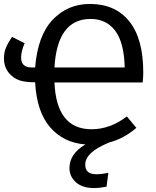

<svg xmlns="http://www.w3.org/2000/svg" viewBox="-20 -721 791 973"><path d="M457 232Q397 232 364.5 202.5Q332 173 332 131Q332 58 413 11Q303 3 234.5 -75.5Q166 -154 158 -304Q117 -304 88.5 -311Q60 -318 38 -338Q0 -371 0 -426Q0 -455 10.5 -480Q21 -505 41 -534L105 -502Q87 -462 87 -429Q87 -379 141 -379H158Q171 -541 247 -621Q323 -701 436 -701Q564 -701 635 -613Q706 -525 706 -354Q706 -330 703 -303H256Q266 -66 444 -66Q538 -66 623 -131L671 -73Q607 -18 533 1Q467 29 439.5 56Q412 83 412 114Q412 162 468 162Q495 162 529 155L520 225Q485 232 457 232ZM612 -379Q609 -505 564 -565Q519 -625 439 -625Q270 -625 256 -379Z"/></svg>

Font: Trujillo
Style: Regular
Weight: 400
Designer: Fira Sans original fonts by bBox Type GmbH, Carrois Corporate GbR, & Edenspiekermann AG / Changes by Cristiano Sobral
Foundry: Fira Sans original fonts by bBox Type GmbH, Carrois Corporate GbR, & Edenspiekermann AG / Changes by Cristiano Sobral
Version: Version 4.301;October 17, 2021;FontCreator 14.0.0.2814 64-bi